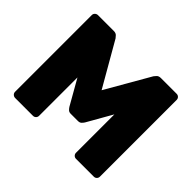

<svg xmlns="http://www.w3.org/2000/svg" viewBox="-152 -923 1147 1147"><g transform="rotate(45 421.0 -350.0)"><path d="M89 0Q78 0 70 -7.5Q62 -15 62 -26V-674Q62 -685 70 -692.5Q78 -700 89 -700H222Q240 -700 249 -690Q258 -680 261 -676L421 -398L581 -676Q584 -680 593 -690Q602 -700 620 -700H753Q764 -700 771.5 -692.5Q779 -685 779 -674V-26Q779 -15 771.5 -7.5Q764 0 753 0H603Q592 0 584.5 -7.5Q577 -15 577 -26V-350L487 -192Q482 -184 474 -176Q466 -168 451 -168H390Q376 -168 368 -176Q360 -184 355 -192L265 -350V-26Q265 -15 257.5 -7.5Q250 0 239 0Z"/></g></svg>

Font: Rubik ExtraBold
Style: Regular
Weight: 800
Designer: Hubert and Fischer
Foundry: Hubert and Fischer
Version: Version 2.300;gftools[0.9.30]